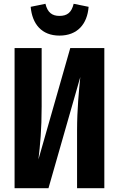

<svg xmlns="http://www.w3.org/2000/svg" viewBox="-20 -994 627 1014"><path d="M294 -806C389 -806 441 -867 448 -958L369 -974C358 -928 335 -910 294 -910C255 -910 231 -928 220 -974L142 -958C150 -867 200 -806 294 -806ZM531 -740H351L183 -152C192 -229 200 -309 200 -432V-740H57V0H236L404 -587C397 -515 387 -419 387 -304V0H531Z"/></svg>

Font: Glow Sans TC Compressed
Style: Bold
Weight: 700
Width: 2
Designer: Ryoko NISHIZUKA (kana, bopomofo & ideographs); Paul D. Hunt (Latin, Greek & Cyrillic); Sandoll Communications, Soo-young
Version: Version 0.93